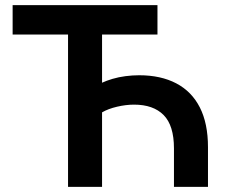

<svg xmlns="http://www.w3.org/2000/svg" viewBox="-20 -725 884 745"><path d="M244 0V-591H29V-705H591V-591H376V-404Q393 -412 416.5 -419Q440 -426 467 -429.5Q494 -433 520 -433Q604 -433 664 -401.5Q724 -370 755.5 -308Q787 -246 787 -154V0H655V-149Q655 -238 615 -278.5Q575 -319 500 -319Q469 -319 434.5 -311Q400 -303 376 -289V0Z"/></svg>

Font: Nunito Sans 7pt SemiCondensed
Style: Bold
Weight: 700
Width: 4
Designer: Vernon Adams
Foundry: Vernon Adams
Version: Version 3.101;gftools[0.9.27]